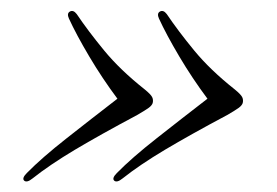

<svg xmlns="http://www.w3.org/2000/svg" viewBox="-20 -418 510 354"><path d="M427.5 -228Q426 -223.5 420.2 -219.2Q414.5 -215 399 -206Q330.5 -169.5 284 -141.8Q237.5 -114 206 -89Q195.5 -80.5 190.5 -85Q186 -89.5 195.5 -99Q223 -127 268.8 -163Q314.5 -199 362.5 -236Q334.5 -273.5 310.5 -314Q286.5 -354.5 273 -384Q269 -393 274.5 -396.5Q281 -400.5 287.5 -392Q308 -361.5 337.8 -325.2Q367.5 -289 413 -253Q424 -244 426.5 -239Q429 -234 427.5 -228ZM261.5 -228Q260 -223.5 254.2 -219.2Q248.5 -215 233 -206Q164.5 -169.5 118 -141.8Q71.5 -114 40 -89Q29.5 -80.5 24.5 -85Q20 -89.5 29.5 -99Q57 -127 102.8 -163Q148.5 -199 196.5 -236Q168.5 -273.5 144.5 -314Q120.5 -354.5 107 -384Q103 -393 108.5 -396.5Q115 -400.5 121.5 -392Q142 -361.5 171.8 -325.2Q201.5 -289 247 -253Q258 -244 260.5 -239Q263 -234 261.5 -228Z"/></svg>

Font: Fraunces 72pt Light
Style: Italic
Weight: 300
Italic angle: -16°
Version: Version 1.000;[b76b70a41]